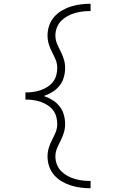

<svg xmlns="http://www.w3.org/2000/svg" viewBox="-20 -853 640 1026"><path d="M464 153Q437 153 410.5 149.5Q384 146 358.5 138Q333 130 309.5 116Q286 102 268.5 81.5Q251 61 242.5 35.5Q234 10 234 -17Q234 -40 240.5 -62Q247 -84 257.5 -104Q268 -124 277 -145.5Q286 -167 286 -189Q286 -210 280.5 -230Q275 -250 262.5 -265.5Q250 -281 232.5 -292Q215 -303 195.5 -309.5Q176 -316 156 -318.5Q136 -321 116 -321V-359Q136 -359 156 -361.5Q176 -364 195.5 -370.5Q215 -377 232.5 -388Q250 -399 262.5 -414.5Q275 -430 280.5 -450Q286 -470 286 -491Q286 -513 277 -534.5Q268 -556 257.5 -576Q247 -596 240.5 -618Q234 -640 234 -663Q234 -690 242.5 -715.5Q251 -741 268.5 -761.5Q286 -782 309.5 -796Q333 -810 358.5 -818Q384 -826 410.5 -829.5Q437 -833 464 -833V-794Q442 -794 421 -791.5Q400 -789 379.5 -783Q359 -777 340 -766.5Q321 -756 306 -740.5Q291 -725 283.5 -704.5Q276 -684 276 -663Q276 -640 285 -619Q294 -598 304.5 -577.5Q315 -557 321.5 -535Q328 -513 328 -491Q328 -465 321 -440Q314 -415 298 -395Q282 -375 260 -361.5Q238 -348 214 -340Q238 -332 260 -318.5Q282 -305 298 -285Q314 -265 321 -240Q328 -215 328 -189Q328 -167 321.5 -145Q315 -123 304.5 -102.5Q294 -82 285 -61Q276 -40 276 -17Q276 4 283.5 24.5Q291 45 306 60.5Q321 76 340 86.5Q359 97 379.5 103Q400 109 421 111.5Q442 114 464 114Z"/></svg>

Font: Iosevka Aile Extralight
Style: Regular
Weight: 200
Designer: Belleve Invis
Foundry: Belleve Invis
Version: Version 31.1.0; ttfautohint (v1.8.4)